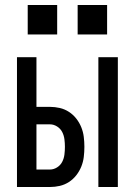

<svg xmlns="http://www.w3.org/2000/svg" viewBox="-20 -749 540 769"><path d="M374 0V-520H452V0ZM48 0V-520H126V-321H180Q200 -321 219.5 -316.5Q239 -312 256 -301Q273 -290 285.5 -274Q298 -258 305.5 -239.5Q313 -221 315.5 -201Q318 -181 318 -161Q318 -140 315.5 -120Q313 -100 305.5 -81.5Q298 -63 285.5 -47Q273 -31 256 -20Q239 -9 219.5 -4.5Q200 0 180 0ZM126 -70H180Q195 -70 208.5 -78.5Q222 -87 229 -100.5Q236 -114 238 -129.5Q240 -145 240 -161Q240 -176 238 -191.5Q236 -207 229 -220.5Q222 -234 208.5 -242.5Q195 -251 180 -251H126ZM291 -611V-729H409V-611ZM91 -611V-729H209V-611Z"/></svg>

Font: Iosevka SS04
Style: Regular
Weight: 400
Monospace: yes
Designer: Belleve Invis
Foundry: Belleve Invis
Version: Version 19.0.0; ttfautohint (v1.8.4)